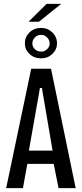

<svg xmlns="http://www.w3.org/2000/svg" viewBox="-20 -977 427 997"><path d="M12 0 142 -620H245L373 0H284L259 -126H122L99 0ZM185 -506 130 -195H253L200 -506L198 -520H187ZM194 -674Q157 -674 133 -697Q109 -720 109 -752Q109 -785 133 -808.5Q157 -832 194 -832Q228 -832 252 -808.5Q276 -785 276 -752Q276 -720 252 -697Q228 -674 194 -674ZM194 -709Q211 -709 224.5 -721.5Q238 -734 238 -751Q238 -769 224.5 -782.5Q211 -796 194 -796Q174 -796 161 -782.5Q148 -769 148 -751Q148 -734 161 -721.5Q174 -709 194 -709ZM128 -864 222 -957H298L182 -864Z"/></svg>

Font: Smooch Sans SemiBold
Style: Bold
Weight: 600
Designer: Robert E. Leuschke
Foundry: Robert E. Leuschke
Version: Version 1.010; ttfautohint (v1.8.3)